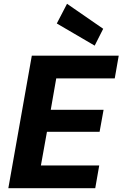

<svg xmlns="http://www.w3.org/2000/svg" viewBox="-20 -994 647 1014"><path d="M24 0 148 -700H607L586 -580H277L248 -414H527L506 -298H228L196 -120H504L483 0ZM480 -753 280 -870 334 -974 525 -842Z"/></svg>

Font: DM Sans 12pt Black
Style: Italic
Weight: 900
Italic angle: -10°
Version: Version 4.004;gftools[0.9.30]